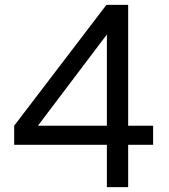

<svg xmlns="http://www.w3.org/2000/svg" viewBox="-20 -765 690 785"><path d="M606 -251V-173H504V0H417V-173H38V-251L415 -745H504V-251ZM135 -251H417V-624Z"/></svg>

Font: Plus Jakarta Display
Style: Regular
Weight: 400
Designer: Gumpita Rahayu
Foundry: Tokotype Studio
Version: Version 1.000;hotconv 1.0.109;makeotfexe 2.5.65596